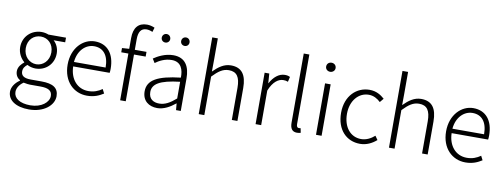

<svg xmlns="http://www.w3.org/2000/svg" viewBox="-77 -1256 5144 1959"><g transform="rotate(10 2494.5 -277.0)"><path d="M275 254C431 254 531 166 531 73C531 -12 474 -50 353 -50H241C164 -50 141 -79 141 -117C141 -151 160 -173 183 -191C207 -177 240 -169 269 -169C374 -169 457 -247 457 -357C457 -411 434 -457 402 -485H522V-533H340C323 -540 298 -547 269 -547C164 -547 78 -469 78 -358C78 -294 112 -241 146 -213V-209C122 -191 87 -156 87 -110C87 -68 108 -40 135 -24V-19C86 14 55 61 55 108C55 198 142 254 275 254ZM269 -213C198 -213 136 -271 136 -358C136 -446 196 -500 269 -500C341 -500 401 -446 401 -358C401 -271 339 -213 269 -213ZM282 210C173 210 110 166 110 101C110 65 130 26 176 -6C203 0 231 3 243 3H352C431 3 473 24 473 81C473 145 398 210 282 210Z M834 13C911 13 961 -12 1004 -39L982 -82C942 -54 897 -36 840 -36C725 -36 648 -127 645 -257H1023C1025 -270 1026 -284 1026 -299C1026 -455 949 -547 820 -547C699 -547 586 -439 586 -266C586 -91 697 13 834 13ZM645 -303C656 -425 734 -497 821 -497C914 -497 973 -432 973 -303Z M1394 -790C1369 -801 1341 -808 1314 -808C1224 -808 1177 -751 1177 -645V-533L1103 -528V-484H1177V0H1235V-484H1356V-533H1235V-642C1235 -717 1260 -759 1317 -759C1337 -759 1358 -754 1380 -744Z M1562 13C1630 13 1694 -24 1748 -68H1750L1756 0H1805V-338C1805 -456 1760 -547 1633 -547C1546 -547 1472 -505 1431 -477L1457 -435C1494 -463 1555 -496 1625 -496C1726 -496 1749 -414 1747 -335C1512 -308 1407 -252 1407 -134C1407 -35 1476 13 1562 13ZM1574 -36C1515 -36 1465 -64 1465 -137C1465 -219 1537 -268 1747 -292V-119C1684 -64 1633 -36 1574 -36ZM1528 -660C1553 -660 1572 -679 1572 -703C1572 -728 1553 -748 1528 -748C1503 -748 1484 -728 1484 -703C1484 -679 1503 -660 1528 -660ZM1729 -660C1754 -660 1772 -679 1772 -703C1772 -728 1754 -748 1729 -748C1703 -748 1685 -728 1685 -703C1685 -679 1703 -660 1729 -660Z M1991 0H2049V-399C2111 -463 2155 -495 2217 -495C2299 -495 2334 -444 2334 -333V0H2392V-341C2392 -478 2341 -547 2230 -547C2157 -547 2102 -505 2048 -451L2049 -567V-795H1991Z M2580 0H2638V-358C2677 -457 2734 -492 2781 -492C2802 -492 2812 -490 2830 -483L2842 -535C2825 -544 2809 -547 2788 -547C2726 -547 2673 -501 2637 -434H2635L2628 -533H2580Z M3010 13C3029 13 3039 10 3049 7L3040 -39C3029 -37 3025 -37 3021 -37C3007 -37 2997 -48 2997 -73V-795H2939V-79C2939 -17 2962 13 3010 13Z M3206 0H3264V-533H3206ZM3236 -658C3262 -658 3285 -677 3285 -704C3285 -734 3262 -752 3236 -752C3209 -752 3187 -734 3187 -704C3187 -677 3209 -658 3236 -658Z M3663 13C3730 13 3787 -16 3833 -56L3805 -96C3769 -64 3721 -37 3666 -37C3554 -37 3480 -130 3480 -266C3480 -402 3561 -496 3667 -496C3717 -496 3756 -473 3789 -442L3822 -482C3785 -515 3737 -547 3666 -547C3534 -547 3419 -444 3419 -266C3419 -89 3524 13 3663 13Z M3962 0H4020V-399C4082 -463 4126 -495 4188 -495C4270 -495 4305 -444 4305 -333V0H4363V-341C4363 -478 4312 -547 4201 -547C4128 -547 4073 -505 4019 -451L4020 -567V-795H3962Z M4755 13C4832 13 4882 -12 4925 -39L4903 -82C4863 -54 4818 -36 4761 -36C4646 -36 4569 -127 4566 -257H4944C4946 -270 4947 -284 4947 -299C4947 -455 4870 -547 4741 -547C4620 -547 4507 -439 4507 -266C4507 -91 4618 13 4755 13ZM4566 -303C4577 -425 4655 -497 4742 -497C4835 -497 4894 -432 4894 -303Z"/></g></svg>

Font: Source Han Sans SC Light
Style: Regular
Weight: 300
Designer: Ryoko NISHIZUKA (kana & ideographs); Paul D. Hunt (Latin, Greek & Cyrillic); Wenlong ZHANG (bopomofo); Sandoll Communica
Foundry: Adobe Systems Incorporated
Version: Version 1.004;PS 1.004;hotconv 1.0.82;makeotf.lib2.5.63406